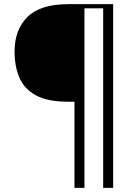

<svg xmlns="http://www.w3.org/2000/svg" viewBox="-20 -771 630 923"><path d="M338 -282H308Q208 -282 152 -313Q96 -344 73 -398.5Q50 -453 50 -523Q50 -628 112 -689.5Q174 -751 308 -751H524V132H476V-731H386V132H338Z"/></svg>

Font: Moderustic Light
Style: Regular
Weight: 300
Designer: Tural Alisoy
Foundry: TAFT Foundry
Version: Version 2.120